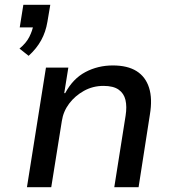

<svg xmlns="http://www.w3.org/2000/svg" viewBox="-20 -778 723 798"><path d="M99 -546 61 -576Q89 -599 102 -625Q115 -651 119 -675L135 -664H62L77 -758H189L177 -687Q170 -645 151 -610.5Q132 -576 99 -546ZM92 0 171 -497H264L247 -391H251Q283 -451 335 -478.5Q387 -506 449 -506Q510 -506 547.5 -482.5Q585 -459 599.5 -413.5Q614 -368 603 -302L556 0H455L502 -297Q508 -335 501.5 -362.5Q495 -390 473 -405.5Q451 -421 410 -421Q366 -421 329 -400.5Q292 -380 267.5 -347.5Q243 -315 237 -275L193 0Z"/></svg>

Font: Nunito Sans 7pt Medium
Style: Italic
Weight: 500
Italic angle: -9°
Designer: Vernon Adams
Foundry: Vernon Adams
Version: Version 3.101;gftools[0.9.27]